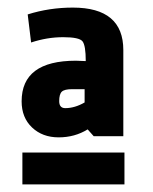

<svg xmlns="http://www.w3.org/2000/svg" viewBox="-20 -720 403 506"><path d="M180 -560 206 -559Q206 -600 197.5 -611Q189 -622 146.5 -622Q104 -622 62 -608L53 -682Q110 -700 172 -700Q305 -700 305 -588V-361H227L211 -379Q177 -358 134.5 -358Q92 -358 64.5 -384Q37 -410 37 -453Q37 -560 180 -560ZM203 -485H170Q150 -485 143 -478.5Q136 -472 136 -453.5Q136 -435 152 -435Q177 -435 203 -450ZM308 -234H39V-318H308Z"/></svg>

Font: Gudea
Style: Bold
Weight: 700
Designer: Agustina Mingote
Foundry: Agustina Mingote
Version: Version 1.002